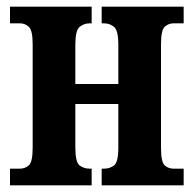

<svg xmlns="http://www.w3.org/2000/svg" viewBox="-20 -556 581 576"><path d="M10 0V-50H40Q55 -50 66.5 -60Q78 -70 78 -113V-423Q78 -465 66.5 -475.5Q55 -486 40 -486H10V-536H255V-486H249Q232 -486 219 -475.5Q206 -465 206 -422V-304H335V-422Q335 -465 322 -475.5Q309 -486 292 -486H285V-536H531V-486H501Q485 -486 474 -475.5Q463 -465 463 -423V-113Q463 -70 474 -60Q485 -50 501 -50H531V0H285V-50H292Q309 -50 322 -59.5Q335 -69 335 -114V-244H206V-114Q206 -69 219 -59.5Q232 -50 249 -50H255V0Z"/></svg>

Font: Noto Serif ExtraCondensed
Style: Bold
Weight: 700
Width: 2
Designer: Monotype Design Team
Foundry: Monotype Imaging Inc.
Version: Version 2.014; ttfautohint (v1.8.4.7-5d5b)